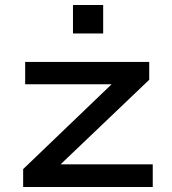

<svg xmlns="http://www.w3.org/2000/svg" viewBox="-20 -743 682 763"><path d="M72 0V-71L462 -445L468 -408H80V-497H573V-426L181 -52L176 -90H587V0ZM270 -610V-723H390V-610Z"/></svg>

Font: Nunito Sans 7pt Expanded Medium
Style: Regular
Weight: 500
Width: 7
Designer: Vernon Adams
Foundry: Vernon Adams
Version: Version 3.101;gftools[0.9.27]